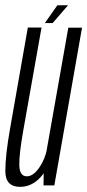

<svg xmlns="http://www.w3.org/2000/svg" viewBox="-24 -703 331 728"><path d="M141 0H182L287 -598H235L142 -71.5ZM133.5 -598.5H81.5L14 -214.5Q-3.5 -115.5 -3.8 -55Q-4 5.5 52 5.5Q98.5 5.5 133 -34.8Q167.5 -75 176.5 -124.5L155 -142Q148 -101.5 125.2 -68Q102.5 -34.5 77.5 -34.5Q50.5 -34.5 49.2 -76Q48 -117.5 65 -212.5ZM146 -615.5H175.5L234 -683H193.5Z"/></svg>

Font: Anybody ExtraCondensed Light
Style: Italic
Weight: 300
Width: 2
Italic angle: -10°
Version: Version 1.113;gftools[0.9.25]